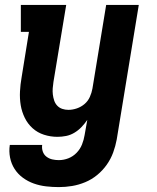

<svg xmlns="http://www.w3.org/2000/svg" viewBox="-20 -550 640 783"><path d="M220 213Q194 213 168 210Q142 207 118 198.5Q94 190 73.5 175Q53 160 39.5 139Q26 118 21 92.5Q16 67 20 41H152Q150 55 154.5 68Q159 81 169.5 89Q180 97 193 100Q206 103 220 103Q240 103 259 95.5Q278 88 292.5 73Q307 58 314.5 39Q322 20 325 1L336 -61Q325 -45 312 -31.5Q299 -18 283 -8.5Q267 1 249.5 4.5Q232 8 214 8Q186 8 159.5 -0.5Q133 -9 113 -27Q93 -45 81 -69.5Q69 -94 64.5 -121Q60 -148 61.5 -177Q63 -206 68 -234L98 -420H65V-530H250L198 -216Q196 -203 195 -190Q194 -177 195.5 -164.5Q197 -152 201 -140Q205 -128 213.5 -119Q222 -110 234 -106Q246 -102 259 -102Q276 -102 293.5 -108Q311 -114 325 -126Q339 -138 346.5 -155Q354 -172 357 -189L413 -530H546L456 19Q451 46 441.5 72Q432 98 415.5 121.5Q399 145 376.5 163.5Q354 182 327.5 193Q301 204 274 208.5Q247 213 220 213Z"/></svg>

Font: Iosevka Slab XBdEx
Style: Italic
Weight: 800
Width: 7
Italic angle: -9°
Monospace: yes
Designer: Belleve Invis
Foundry: Belleve Invis
Version: Version 11.1.1; ttfautohint (v1.8.3)